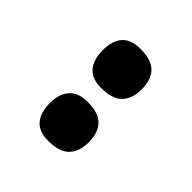

<svg xmlns="http://www.w3.org/2000/svg" viewBox="3 -1074 675 675"><g transform="rotate(-45 340.5 -736.0)"><path d="M470.7 -639.2Q424.3 -639.2 398.9 -663.8Q373.5 -688.5 373.5 -743.7Q373.5 -790 399.2 -811.8Q424.8 -833.5 472.2 -833.5Q568.8 -833.5 568.8 -742.7Q568.8 -688 543.7 -663.6Q518.6 -639.2 470.7 -639.2ZM208 -639.2Q161.1 -639.2 135.7 -663.8Q110.4 -688.5 110.4 -743.7Q110.4 -790 136 -811.8Q161.6 -833.5 209 -833.5Q255.4 -833.5 280.5 -810.5Q305.7 -787.6 305.7 -742.7Q305.7 -688 280.5 -663.6Q255.4 -639.2 208 -639.2Z"/></g></svg>

Font: Pinar ExtraBold
Style: Regular
Weight: 800
Designer: Amin Abedi
Version: Version 3.000